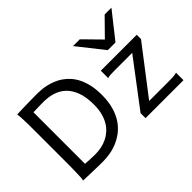

<svg xmlns="http://www.w3.org/2000/svg" viewBox="-129 -1121 1467 1467"><g transform="rotate(-45 604.0 -388.0)"><path d="M85.4 -222.2V-558.1Q85.4 -592.3 84.7 -621.8Q84 -651.4 82.5 -674.8Q81.1 -698.2 78.1 -712.9Q88.4 -713.4 104.2 -714.1Q120.1 -714.8 139.4 -715.3Q158.7 -715.8 179.9 -716.3Q201.2 -716.8 222.4 -717Q243.7 -717.3 263.7 -717.5Q283.7 -717.8 300.3 -717.8Q319.8 -717.8 345 -715.6Q370.1 -713.4 397.7 -707Q425.3 -700.7 454.3 -689.2Q483.4 -677.7 510.5 -659.2Q537.6 -640.6 561.5 -614.3Q585.4 -587.9 603.3 -551.8Q621.1 -515.6 631.6 -468.5Q642.1 -421.4 642.1 -361.3Q642.1 -288.6 626 -233.2Q609.9 -177.7 582.8 -137.2Q555.7 -96.7 520 -69.3Q484.4 -42 445.3 -25.4Q406.2 -8.8 366.2 -2Q326.2 4.9 290.5 4.9Q278.8 4.9 263.4 4.6Q248 4.4 231 4.2Q213.9 3.9 195.8 3.4Q177.7 2.9 160.6 2.4Q120.6 1.5 78.1 0Q81.1 -14.6 82.3 -37.6Q83.5 -60.5 84.2 -89.4Q85 -118.2 85.2 -152.1Q85.4 -186 85.4 -222.2ZM178.2 -80.6Q195.3 -79.1 222.9 -77.4Q250.5 -75.7 285.6 -75.7Q318.4 -75.7 350.3 -82Q382.3 -88.4 411.4 -102.3Q440.4 -116.2 465.3 -138.2Q490.2 -160.2 508.3 -190.7Q526.4 -221.2 536.6 -261.2Q546.9 -301.3 546.9 -351.6Q546.9 -433.6 526.1 -488.8Q505.4 -543.9 470.2 -577.4Q435.1 -610.8 387.9 -625.2Q340.8 -639.6 288.1 -639.6Q275.9 -639.6 260.7 -639.4Q245.6 -639.2 230.2 -638.7Q214.8 -638.2 201.2 -637.9Q187.5 -637.7 178.2 -637.2ZM1154.8 -498V-451.7L864.3 -73.2H1074.2Q1095.7 -73.2 1117.9 -74.2Q1140.1 -75.2 1162.1 -80.6V0H752V-53.7L1032.7 -424.8H842.3Q820.3 -424.8 800.3 -423.8Q780.3 -422.9 766.6 -417.5V-498ZM822.8 -781.2 957 -644.5 1091.3 -781.2H1164.6L998.5 -571.3H915.5L749.5 -781.2Z"/></g></svg>

Font: Andika
Style: Regular
Weight: 400
Designer: Victor Gaultney, Annie Olsen, Julie Remington, Don Collingsworth, Eric Hays
Foundry: SIL International
Version: Version 1.001